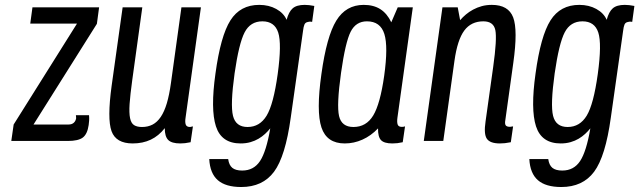

<svg xmlns="http://www.w3.org/2000/svg" viewBox="-20 -569 2581 775"><path d="M102.1 -473.6H290.7L35.1 -66.4L25.6 0H253.6Q296.1 0 314.4 -13.9Q332.7 -27.9 337.9 -64.3Q339.1 -73.1 339.8 -82.4Q340.4 -91.6 339.4 -104H286.4Q287.7 -93.9 287.4 -92Q285.4 -80.1 277.6 -73.3Q269.9 -66.4 256.6 -66.4H115.3L371.1 -472.9L380 -539.3H111Z M645.1 -51.7Q645 -18.1 658.9 -4.1Q672.9 10 707.7 10Q716.9 10 726.9 8.9Q737 7.7 749.4 5.1L758.7 -58.9Q749.9 -56.4 747.3 -56.4Q732.9 -56.4 729.6 -66.6Q726.3 -76.7 728.9 -93.1L791 -539.3H712.3L670 -233.7Q663.4 -185.9 653.4 -152.1Q643.3 -118.4 629 -97.2Q614.7 -76 596 -66.2Q577.3 -56.4 553.1 -56.4Q533.1 -56.4 521.2 -63.9Q509.3 -71.4 505 -92.1Q500.7 -112.9 503.1 -149.4Q505.6 -186 513.6 -244.1L554.4 -539.3H475L430.7 -223.3Q412.3 -89.1 430.2 -39.6Q448.1 10 515.7 10Q556.4 10 588.5 -5.2Q620.6 -20.4 645.1 -51.7Z M1248.7 -545Q1236.7 -547.3 1227.6 -548.3Q1218.4 -549.3 1210 -549.3Q1177.4 -549.3 1161.5 -535.4Q1145.6 -521.6 1136.9 -489Q1125 -516.3 1095.1 -532.8Q1065.3 -549.3 1026.3 -549.3Q949.7 -549.3 910.1 -486.8Q870.4 -424.3 849.7 -272.1Q829.3 -128 851.6 -59Q874 10 951.3 10Q972.7 10 990.9 4.8Q1009.1 -0.4 1023.7 -9.1Q1038.3 -17.7 1050 -28.6Q1061.7 -39.4 1070.9 -51Q1054.9 43 1029.5 81.2Q1004.1 119.4 957.6 119.4Q931 119.4 917.7 108.5Q904.4 97.6 901 73.1H824.6Q827.7 131 859.3 158.4Q890.9 185.9 953.6 185.9Q1040.3 185.9 1086.1 124.3Q1132 62.7 1153.6 -94.4L1203.1 -443.9Q1205.1 -460.9 1208.6 -469.4Q1212 -477.9 1221 -479.9Q1224.6 -481 1228.9 -481.6Q1233.1 -482.1 1239.9 -480.7ZM926.9 -272.7Q944.4 -394.1 967.5 -438.5Q990.6 -482.9 1039.1 -482.9Q1088.3 -482.9 1103 -437.6Q1117.7 -392.4 1100.9 -270.1Q1084 -147.9 1056.2 -102.1Q1028.4 -56.4 979.3 -56.4Q931.7 -56.4 920.5 -101.4Q909.3 -146.3 926.9 -272.7Z M1585.4 -539.3 1559.4 -479Q1542.4 -514.7 1515.2 -532Q1488 -549.3 1448.1 -549.3Q1376.4 -549.3 1337.4 -485.7Q1298.4 -422.1 1277.4 -270.4Q1256 -119.3 1277.5 -54.6Q1299 10 1371.7 10Q1408.6 10 1442.9 -5.4Q1477.3 -20.7 1505.9 -50.7Q1505.3 -16.6 1518 -3.3Q1530.7 10 1563.6 10Q1574.1 10 1583.8 8.9Q1593.4 7.7 1605.6 5.1L1614.9 -58.9Q1610.9 -57.6 1607.9 -57.2Q1604.9 -56.9 1601.7 -56.9Q1588.4 -56.9 1585.1 -66.5Q1581.9 -76.1 1584.1 -93.1L1646.3 -539.3ZM1530.7 -262.7Q1514.6 -149.4 1486.5 -102.9Q1458.4 -56.4 1406.6 -56.4Q1358.9 -56.4 1348.6 -100.6Q1338.4 -144.9 1356.6 -275.1Q1374.1 -398.9 1395.4 -440.9Q1416.7 -482.9 1461.1 -482.9Q1515.4 -482.9 1531.4 -431.9Q1547.3 -380.9 1530.7 -262.7Z M1930.9 -482.9Q1972.1 -482.9 1979.4 -447.4Q1986.6 -411.9 1970.7 -298.6L1939.9 -78.7Q1932.3 -28.1 1945.1 -9.1Q1957.9 10 1997.9 10Q2007.7 10 2018.1 8.9Q2028.4 7.7 2041.9 5.1L2051.1 -58.9Q2040.6 -57.1 2038.9 -57.1Q2024.9 -57.1 2021 -63.5Q2017.1 -69.9 2019.7 -83.9L2051.9 -315.1Q2070.7 -448.3 2051.4 -498.8Q2032.1 -549.3 1965.4 -549.3Q1943 -549.3 1924.4 -544.1Q1905.7 -538.9 1889.7 -530.2Q1873.7 -521.6 1860.8 -510.7Q1847.9 -499.9 1837.3 -487.6L1827.6 -539.3H1765.9L1690.6 0H1769.3L1814.4 -323.4Q1826.3 -408.4 1854 -445.6Q1881.7 -482.9 1930.9 -482.9Z M2540.7 -545Q2528.7 -547.3 2519.6 -548.3Q2510.4 -549.3 2502 -549.3Q2469.4 -549.3 2453.5 -535.4Q2437.6 -521.6 2428.9 -489Q2417 -516.3 2387.1 -532.8Q2357.3 -549.3 2318.3 -549.3Q2241.7 -549.3 2202.1 -486.8Q2162.4 -424.3 2141.7 -272.1Q2121.3 -128 2143.6 -59Q2166 10 2243.3 10Q2264.7 10 2282.9 4.8Q2301.1 -0.4 2315.7 -9.1Q2330.3 -17.7 2342 -28.6Q2353.7 -39.4 2362.9 -51Q2346.9 43 2321.5 81.2Q2296.1 119.4 2249.6 119.4Q2223 119.4 2209.7 108.5Q2196.4 97.6 2193 73.1H2116.6Q2119.7 131 2151.3 158.4Q2182.9 185.9 2245.6 185.9Q2332.3 185.9 2378.1 124.3Q2424 62.7 2445.6 -94.4L2495.1 -443.9Q2497.1 -460.9 2500.6 -469.4Q2504 -477.9 2513 -479.9Q2516.6 -481 2520.9 -481.6Q2525.1 -482.1 2531.9 -480.7ZM2218.9 -272.7Q2236.4 -394.1 2259.5 -438.5Q2282.6 -482.9 2331.1 -482.9Q2380.3 -482.9 2395 -437.6Q2409.7 -392.4 2392.9 -270.1Q2376 -147.9 2348.2 -102.1Q2320.4 -56.4 2271.3 -56.4Q2223.7 -56.4 2212.5 -101.4Q2201.3 -146.3 2218.9 -272.7Z"/></svg>

Font: Secuela ExtLt
Style: Italic
Weight: 200
Italic angle: -8°
Designer: Fernando Haro
Foundry: deFharo
Version: Version 1.704